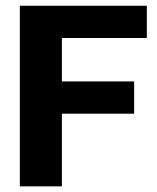

<svg xmlns="http://www.w3.org/2000/svg" viewBox="-20 -660 557 680"><path d="M455.1 -371.6V-257.3H199.2V0H50.3V-639.6H500V-525.4H199.2V-371.6Z"/></svg>

Font: Yantramanav Black
Style: Regular
Weight: 900
Version: Version 1.001;PS 1.0;hotconv 1.0.72;makeotf.lib2.5.5900; ttf